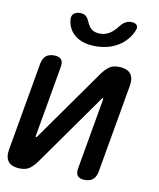

<svg xmlns="http://www.w3.org/2000/svg" viewBox="-88 -854 775 933"><g transform="rotate(10 300.0 -387.5)"><path d="M7 -75 83 -509Q88 -535 102.5 -547.5Q117 -560 143 -560Q168 -560 178.5 -547.5Q189 -535 184 -509L123 -160Q122 -157 122.5 -155.5Q123 -154 126 -154Q128 -154 129 -156L132 -160L376 -505Q394 -531 412.5 -545.5Q431 -560 460 -560Q503 -560 520.5 -538.5Q538 -517 530 -475L454 -41Q449 -15 434.5 -2.5Q420 10 394 10Q369 10 358.5 -2.5Q348 -15 353 -41L414 -390Q415 -393 414.5 -394.5Q414 -396 411 -396Q409 -396 408 -395L405 -390L161 -45Q143 -19 124.5 -4.5Q106 10 77 10Q34 10 16.5 -11.5Q-1 -33 7 -75ZM191 -745Q189 -764 200 -774.5Q211 -785 232 -785Q243 -785 250.5 -782Q258 -779 262 -775Q271 -766 276 -754Q281 -742 288 -731Q305 -703 343 -703Q381 -703 409 -731Q420 -741 428.5 -752.5Q437 -764 448 -773Q456 -778 463.5 -781.5Q471 -785 483 -785Q504 -785 512 -774.5Q520 -764 511 -745Q495 -707 460 -679Q407 -639 333 -639Q258 -639 220 -679Q194 -707 191 -745Z"/></g></svg>

Font: Maple Mono Medium
Style: Italic
Weight: 500
Italic angle: -10°
Monospace: yes
Designer: subframe7536
Version: Version 7.000